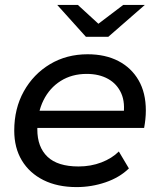

<svg xmlns="http://www.w3.org/2000/svg" viewBox="-20 -756 651 782"><path d="M292 6Q214 6 157 -22.5Q100 -51 69 -102.5Q38 -154 38 -224Q38 -314 77 -384Q116 -454 183.5 -494.5Q251 -535 337 -535Q409 -535 462 -507.5Q515 -480 544.5 -429Q574 -378 574 -306Q574 -288 572 -269.5Q570 -251 567 -235H108L120 -305H521L482 -281Q491 -337 474 -375.5Q457 -414 420.5 -434.5Q384 -455 333 -455Q273 -455 227.5 -426.5Q182 -398 157 -347.5Q132 -297 132 -229Q132 -157 173.5 -117.5Q215 -78 300 -78Q350 -78 393 -94.5Q436 -111 464 -139L505 -70Q467 -33 410 -13.5Q353 6 292 6ZM330 -606 213 -736H297L417 -626H337L482 -736H570L421 -606Z"/></svg>

Font: MOST Montserrat Medium
Style: Italic
Weight: 500
Italic angle: -11.3°
Designer: Julieta Ulanovsky
Foundry: Julieta Ulanovsky
Version: Version 8.000;March 11, 2024;FontCreator 15.0.0.2926 64-bit